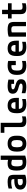

<svg xmlns="http://www.w3.org/2000/svg" viewBox="2360 -3130 780 5540"><g transform="rotate(-90 2750.0 -360.0)"><path d="M288 10Q173 10 111.5 -35.5Q50 -81 50 -165Q50 -250 113.5 -293.5Q177 -337 301 -337H412V-238H299Q235 -238 204 -220.5Q173 -203 173 -166Q173 -131 200.5 -111.5Q228 -92 278 -92Q307 -92 333 -99Q359 -106 380 -119L354 -54V-337Q354 -375 347.5 -394Q341 -413 320.5 -419.5Q300 -426 260 -426Q233 -426 206.5 -423.5Q180 -421 149.5 -415.5Q119 -410 81 -399V-503Q119 -516 167 -523Q215 -530 269 -530Q349 -530 394.5 -513Q440 -496 458.5 -454.5Q477 -413 477 -340V-22Q441 -7 389.5 1.5Q338 10 288 10Z M843 10Q755 10 701 -18Q647 -46 622.5 -107.5Q598 -169 598 -270Q598 -365 618 -422Q638 -479 683 -504.5Q728 -530 802 -530Q846 -530 887 -521.5Q928 -513 965 -495L936 -392Q897 -409 868.5 -416Q840 -423 814 -423Q778 -423 758 -408.5Q738 -394 729 -360.5Q720 -327 720 -267Q720 -201 730 -163.5Q740 -126 764 -111Q788 -96 831 -96Q863 -96 889.5 -103Q916 -110 936 -123L907 -65V-730H1030V-22Q995 -8 946.5 1Q898 10 843 10Z M1375 10Q1260 10 1203 -52Q1146 -114 1146 -240V-280Q1146 -407 1203 -468.5Q1260 -530 1375 -530Q1491 -530 1547.5 -468.5Q1604 -407 1604 -280V-240Q1604 -114 1547.5 -52Q1491 10 1375 10ZM1375 -99Q1431 -99 1455 -133.5Q1479 -168 1479 -249V-271Q1479 -352 1455 -386.5Q1431 -421 1375 -421Q1320 -421 1295.5 -386.5Q1271 -352 1271 -271V-249Q1271 -168 1295.5 -133.5Q1320 -99 1375 -99Z M2032 10Q1936 10 1894.5 -27Q1853 -64 1853 -151V-624H1688V-730H1977V-181Q1977 -133 1994.5 -116Q2012 -99 2059 -99Q2089 -99 2114.5 -103.5Q2140 -108 2162 -117V-8Q2131 1 2098.5 5.5Q2066 10 2032 10Z M2515 10Q2383 10 2318.5 -51.5Q2254 -113 2254 -240V-280Q2254 -409 2307.5 -469.5Q2361 -530 2475 -530Q2589 -530 2642.5 -469.5Q2696 -409 2696 -280V-206H2319V-304H2602L2575 -272V-275Q2575 -357 2552.5 -391Q2530 -425 2476 -425Q2422 -425 2399 -391Q2376 -357 2376 -275V-245Q2376 -184 2388 -152Q2400 -120 2432 -107.5Q2464 -95 2523 -95Q2555 -95 2587 -98Q2619 -101 2664 -111V-6Q2630 1 2591 5.5Q2552 10 2515 10Z M3006 10Q2958 10 2915.5 3.5Q2873 -3 2831 -16V-124Q2877 -111 2921 -104Q2965 -97 3006 -97Q3060 -97 3084.5 -109.5Q3109 -122 3109 -147Q3109 -161 3098.5 -171.5Q3088 -182 3065.5 -192Q3043 -202 3007 -211Q2938 -227 2896.5 -249.5Q2855 -272 2835.5 -304.5Q2816 -337 2816 -382Q2816 -459 2870.5 -494.5Q2925 -530 3045 -530Q3088 -530 3128 -525Q3168 -520 3223 -508L3222 -344H3100V-484L3153 -416Q3120 -420 3096.5 -421.5Q3073 -423 3053 -423Q2994 -423 2967.5 -411.5Q2941 -400 2941 -375Q2941 -361 2952.5 -348.5Q2964 -336 2988.5 -325.5Q3013 -315 3053 -304Q3120 -288 3159.5 -266.5Q3199 -245 3216.5 -214.5Q3234 -184 3234 -141Q3234 -63 3179 -26.5Q3124 10 3006 10Z M3627 10Q3360 10 3360 -240V-280Q3360 -530 3627 -530Q3701 -530 3762 -514V-294H3640V-497L3696 -404Q3675 -412 3650 -416.5Q3625 -421 3601 -421Q3539 -421 3511.5 -386.5Q3484 -352 3484 -271V-249Q3484 -190 3497.5 -157.5Q3511 -125 3544 -112Q3577 -99 3636 -99Q3669 -99 3697 -102.5Q3725 -106 3762 -115V-6Q3731 1 3697 5.5Q3663 10 3627 10Z M4165 10Q4033 10 3968.5 -51.5Q3904 -113 3904 -240V-280Q3904 -409 3957.5 -469.5Q4011 -530 4125 -530Q4239 -530 4292.5 -469.5Q4346 -409 4346 -280V-206H3969V-304H4252L4225 -272V-275Q4225 -357 4202.5 -391Q4180 -425 4126 -425Q4072 -425 4049 -391Q4026 -357 4026 -275V-245Q4026 -184 4038 -152Q4050 -120 4082 -107.5Q4114 -95 4173 -95Q4205 -95 4237 -98Q4269 -101 4314 -111V-6Q4280 1 4241 5.5Q4202 10 4165 10Z M4462 -498Q4505 -515 4554 -522.5Q4603 -530 4664 -530Q4751 -530 4799.5 -513Q4848 -496 4868 -454.5Q4888 -413 4888 -340V0H4765V-333Q4765 -368 4756 -387.5Q4747 -407 4725.5 -415Q4704 -423 4665 -423Q4643 -423 4625.5 -420.5Q4608 -418 4587 -410.5Q4566 -403 4535 -389L4585 -466V0H4462Z M5294 10Q5197 10 5155 -27Q5113 -64 5113 -151V-414H4988V-520H5113V-690H5237V-520H5426V-414H5237V-181Q5237 -133 5254.5 -116Q5272 -99 5320 -99Q5350 -99 5376.5 -103.5Q5403 -108 5426 -117V-8Q5394 1 5361.5 5.5Q5329 10 5294 10Z"/></g></svg>

Font: M PLUS Code Latin SemiExpanded SemiBold
Style: Regular
Weight: 600
Width: 6
Designer: Coji Morishita
Foundry: UNDERFOREST DESIGN
Version: Version 1.002; ttfautohint (v1.8.3)